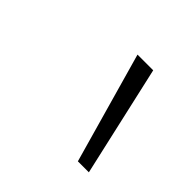

<svg xmlns="http://www.w3.org/2000/svg" viewBox="-74 -150 346 346"><g transform="rotate(45 98.5 23.0)"><path d="M99 -83H139L187 129H159Z"/></g></svg>

Font: Cairo ExtraLight
Style: Italic
Weight: 275
Italic angle: -13°
Designer: Mohamed Gaber, Accademia di Belle Arti di Urbino and others
Foundry: Kief Type Foundry, Accademia di Belle Arti di Urbino and others
Version: Version 3.011